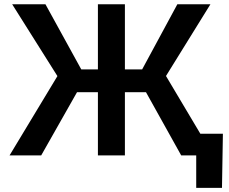

<svg xmlns="http://www.w3.org/2000/svg" viewBox="-20 -748 1102 924"><path d="M581.1 -727.5V-414.1H664.1L833.5 -727.5H992.7L778.8 -382.3L1006.3 0H852.1L682.6 -304.2H581.1V0H451.2V-304.2H350.6L178.2 0H25.9L256.3 -381.8L38.6 -727.5H198.7L371.1 -414.1H451.2V-727.5ZM924.3 156.2V0H883.8V-104.5H1052.7L1048.3 156.2Z"/></svg>

Font: Inter-SemiBold
Style: Regular
Weight: 600
Designer: Rasmus Andersson
Foundry: rsms
Version: Version 4.000;git-a52131595